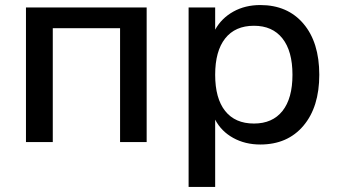

<svg xmlns="http://www.w3.org/2000/svg" viewBox="-20 -569 1352 769"><path d="M84 0V-539.1H567.4V0H460.9V-456.1H191.4V0Z M1022.5 -548.8Q1131.8 -548.8 1195.3 -474.1Q1258.8 -399.4 1258.8 -269.5Q1258.8 -140.6 1195.3 -65.4Q1131.8 9.8 1022.5 9.8Q961.9 9.8 914.1 -16.6Q866.2 -43 841.8 -89.8V179.7H735.4V-539.1H841.8V-450.2Q867.2 -496.1 914.6 -522.5Q961.9 -548.8 1022.5 -548.8ZM997.1 -74.2Q1071.3 -74.2 1111.3 -124.5Q1151.4 -174.8 1151.4 -269.5Q1151.4 -364.3 1111.3 -415Q1071.3 -465.8 997.1 -465.8Q921.9 -465.8 881.8 -415Q841.8 -364.3 841.8 -269.5Q841.8 -174.8 881.8 -124.5Q921.9 -74.2 997.1 -74.2Z"/></svg>

Font: Min Sans Medium
Style: Regular
Weight: 500
Designer: Jinseong-Kim, NotoSansCJK, Nunito
Foundry: Jinseong-Kim
Version: Version 1.400;Glyphs 3.1.2 (3151)